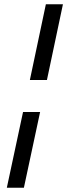

<svg xmlns="http://www.w3.org/2000/svg" viewBox="-20 -770 315 900"><path d="M120 -395 195 -750H275L200 -395ZM12 110 88 -245H168L92 110Z"/></svg>

Font: Geist Regular
Style: Italic
Weight: 400
Italic angle: -12°
Designer: Basement.studio, Andrés Briganti, Mateo Zaragoza
Foundry: Basement.studio, Vercel, Andrés Briganti, Guido Ferreyra, Mateo Zaragoza
Version: Version 1.500; ttfautohint (v1.8.4.7-5d5b)